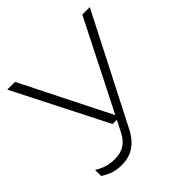

<svg xmlns="http://www.w3.org/2000/svg" viewBox="-190 -718 1053 1053"><g transform="rotate(-45 336.0 -191.5)"><path d="M169 177Q133 177 105 168Q77 159 46 139V92Q75 110 102.5 118.5Q130 127 167 127Q211 127 241.5 107Q272 87 293 45L599 -560H657L335 69Q316 105 292 129Q268 153 237.5 165Q207 177 169 177ZM292 -18 17 -560H77L349 -18Z"/></g></svg>

Font: Unbounded ExtraLight
Style: Regular
Weight: 250
Designer: Luke Prowse, Jean-Baptiste Morizot, Fátima Lázaro, Florian Runge
Foundry: NaN
Version: Version 1.701;gftools[0.9.28.dev5+ged2979d]